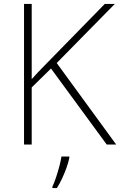

<svg xmlns="http://www.w3.org/2000/svg" viewBox="-20 -734 610 975"><path d="M570 0H522L239 -386L141 -290V0H102V-714H141V-332Q156 -349 172.5 -366.5Q189 -384 206 -401L512 -714H563L268 -414ZM332 68Q327 92 317.5 118.5Q308 145 296 171Q284 197 269 221H246V214Q254 198 263.5 170Q273 142 281 112Q289 82 292 61H332Z"/></svg>

Font: Noto Sans Hebrew ExtraLight
Style: Regular
Weight: 250
Designer: Monotype Design Team
Foundry: Monotype Imaging Inc.
Version: Version 2.003